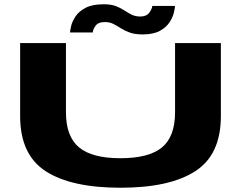

<svg xmlns="http://www.w3.org/2000/svg" viewBox="-20 -877 1151 901"><path d="M545.5 4Q314.5 4 194.5 -73.5Q74.5 -151 74.5 -332.5V-675H289.5V-350.5Q289.5 -236.5 350.8 -185.5Q412 -134.5 545.2 -134.5Q678.5 -134.5 740 -185.2Q801.5 -236 801.5 -350.5V-675H1016.5V-332.5Q1016.5 -151 896.2 -73.5Q776 4 545.5 4ZM649 -715.5Q613 -715.5 589 -724.2Q565 -733 547 -744.5Q529 -756 511.8 -764.8Q494.5 -773.5 472 -773.5Q440.5 -773.5 428 -755.5Q415.5 -737.5 415.5 -724.5H308.5Q309 -734 314 -755.5Q319 -777 334.8 -800.5Q350.5 -824 382 -840.5Q413.5 -857 467.5 -857Q501.5 -857 524 -848.2Q546.5 -839.5 563.5 -828.2Q580.5 -817 597.8 -808.2Q615 -799.5 639 -799.5Q667.5 -799.5 680.8 -817.8Q694 -836 694.5 -849H801.5Q801 -839.5 796 -818Q791 -796.5 775.8 -772.8Q760.5 -749 730.2 -732.2Q700 -715.5 649 -715.5Z"/></svg>

Font: Anybody UltraExpanded Regular
Style: Bold
Weight: 700
Width: 9
Designer: Tyler Finck
Foundry: Etcetera Type Company
Version: Version 1.010; ttfautohint (v1.8.3) -l 8 -r 50 -G 200 -x 14 